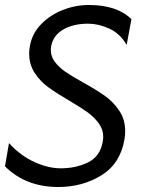

<svg xmlns="http://www.w3.org/2000/svg" viewBox="-23 -738 580 770"><path d="M220 -63Q171 -63 115.5 -88Q60 -113 13 -164L-3 -71Q80 12 211 12Q307 12 383 -34.5Q459 -81 476 -178Q479 -196 479 -212Q479 -259 455 -294.5Q431 -330 397 -354Q363 -378 309 -408Q264 -433 239.5 -450Q215 -467 198 -488.5Q181 -510 181 -537Q181 -547 182 -552Q190 -596 230.5 -619.5Q271 -643 330 -643Q372 -643 415 -623.5Q458 -604 485 -558L504 -661Q447 -718 333 -718Q280 -718 229 -698Q178 -678 142 -641Q106 -604 97 -554Q94 -538 94 -523Q94 -479 116.5 -445Q139 -411 171.5 -387.5Q204 -364 257 -333Q303 -306 329 -287Q355 -268 373 -243.5Q391 -219 391 -189Q391 -182 389 -170Q379 -111 330.5 -87Q282 -63 220 -63Z"/></svg>

Font: Geom Light
Style: Italic
Weight: 300
Italic angle: -10°
Version: Version 1.102